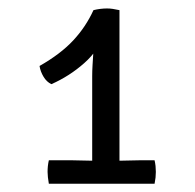

<svg xmlns="http://www.w3.org/2000/svg" viewBox="-20 -760 460 454"><path d="M262.5 -350.5H198V-580.5Q198 -592 198.8 -605.5Q199.5 -619 200.5 -633.2Q201.5 -647.5 201.5 -660.5L201 -736Q209 -738 217.2 -739Q225.5 -740 233 -740Q240 -740 246.5 -739Q253 -738 262.5 -736ZM151 -381Q159.5 -381 174.2 -380.5Q189 -380 198 -380H262.5Q270 -380 285.8 -380.5Q301.5 -381 310 -381H345.5Q347 -374.5 347.8 -367.5Q348.5 -360.5 348.5 -353.5Q348.5 -347.5 347.8 -340.2Q347 -333 345.5 -325.5H95.5Q92.5 -342.5 92.5 -353.5Q92.5 -360.5 93.2 -367.5Q94 -374.5 95.5 -381ZM73.5 -604Q123.5 -632.5 153.2 -664.5Q183 -696.5 201 -736L227 -682Q214 -641.5 179.2 -610.8Q144.5 -580 101.5 -561Q90 -566.5 82.8 -578.8Q75.5 -591 73.5 -604Z"/></svg>

Font: Signika Light
Style: Regular
Weight: 300
Designer: Anna Giedry
Foundry: Anna Giedry
Version: Version 2.000